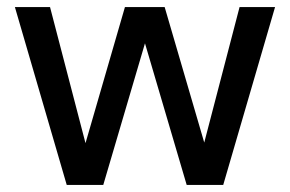

<svg xmlns="http://www.w3.org/2000/svg" viewBox="-20 -521 817 541"><path d="M168 0 22 -501H121L231 -79L210 -80L332 -501H444L567 -80L545 -79L655 -501H755L609 0H506L377 -438H400L271 0Z"/></svg>

Font: DMSans_18ptMedium
Style: Regular
Weight: 500
Designer: Colophon Foundry, Jonny Pinhorn
Foundry: Colophon Foundry
Version: Version 4.004;gftools[0.9.30]